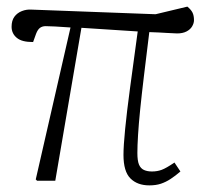

<svg xmlns="http://www.w3.org/2000/svg" viewBox="-20 -546 637 580"><path d="M431 14Q395 14 374 -7Q353 -28 353 -78Q353 -105 358 -156Q363 -207 373 -281.5Q383 -356 396 -451Q355 -454 311 -456.5Q267 -459 226 -462L147 0H92L88 -4L193 -463Q165 -465 146.5 -466Q128 -467 118 -467Q108 -467 101 -462Q94 -457 89 -444L80 -419Q63 -419 51 -422Q39 -425 31 -431.5Q23 -438 19 -446.5Q15 -455 15 -465Q15 -484 23.5 -495.5Q32 -507 46 -512.5Q60 -518 75 -517L450 -503L546 -526Q557 -517 561.5 -508Q566 -499 566 -485Q566 -476 560.5 -466.5Q555 -457 543.5 -451Q532 -445 515 -445Q506 -445 484 -446.5Q462 -448 431 -449Q422 -376 415 -318Q408 -260 403.5 -215.5Q399 -171 397 -138Q395 -105 395 -84Q395 -60 400 -48.5Q405 -37 415 -32.5Q425 -28 439 -28Q455 -28 468.5 -33Q482 -38 507 -55L525 -28Q510 -15 495.5 -5.5Q481 4 466 9Q451 14 431 14Z"/></svg>

Font: Literata ExtraLight
Style: Italic
Weight: 250
Italic angle: -2°
Designer: Latin by Veronika Burian and Jose Scaglione. Greek by Irene Vlachou. Cyrillic by Vera Evstafieva
Foundry: TypeTogether
Version: Version 3.002